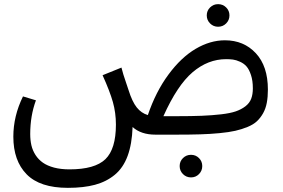

<svg xmlns="http://www.w3.org/2000/svg" viewBox="-20 -655 1378 934"><path d="M1080.1 -541Q1064 -524.9 1041 -524.9Q1018.1 -524.9 1002 -541Q985.8 -557.1 985.8 -580.1Q985.8 -603 1002 -618.9Q1018.1 -634.8 1041 -634.8Q1064 -634.8 1080.1 -618.9Q1096.2 -603 1096.2 -580.1Q1096.2 -557.1 1080.1 -541ZM1074.2 -459Q1166 -459 1224.6 -396Q1283.2 -333 1283.2 -219.2Q1283.2 -183.1 1277.8 -154.8Q1272.5 -126.5 1259.8 -104Q1247.1 -81.5 1230 -65.4Q1212.9 -49.3 1184.6 -37.6Q1156.2 -25.9 1125 -18.8Q1093.8 -11.7 1047.9 -7.3Q1002 -2.9 953.9 -1.5Q905.8 0 839.8 0H735.8Q666 0 625 -37.1Q622.1 45.9 600.8 103.5Q579.6 161.1 538.6 195.1Q497.6 229 442.1 243.9Q386.7 258.8 310.1 258.8Q174.3 258.8 109.6 192.9Q44.9 127 44.9 9.8Q44.9 -90.3 91.8 -186L154.8 -167Q127 -91.8 127 -2.9Q127 26.9 132.8 52Q138.7 77.1 152.8 99.1Q167 121.1 188.5 136.2Q210 151.4 242.9 160.2Q275.9 168.9 317.9 168.9Q441.4 168.9 492.7 119.4Q543.9 69.8 543.9 -48.8Q543.9 -106 529.1 -158.7Q514.2 -211.4 479 -289.1L570.8 -326.2Q574.7 -310.1 580.3 -292Q585.9 -273.9 593.8 -251.2Q601.6 -228.5 605 -217.8Q623 -160.2 645.3 -132.3Q667.5 -104.5 699.2 -95.2Q737.8 -209 799.6 -292.5Q861.3 -376 931.9 -417.5Q1002.4 -459 1074.2 -459ZM839.8 -89.8Q912.1 -89.8 961.7 -91.8Q1011.2 -93.8 1055.7 -98.9Q1100.1 -104 1127 -113.3Q1153.8 -122.6 1173.8 -137.9Q1193.8 -153.3 1201.9 -174.6Q1210 -195.8 1210 -225.1Q1210 -262.7 1200.9 -290Q1191.9 -317.4 1179.2 -331.8Q1166.5 -346.2 1147.5 -354.7Q1128.4 -363.3 1113.5 -365.2Q1098.6 -367.2 1080.1 -367.2Q991.7 -367.2 917 -303.7Q842.3 -240.2 774.9 -89.8ZM870.1 114Q886.2 98.1 909.2 98.1Q932.1 98.1 948 114Q963.9 129.9 963.9 152.8Q963.9 175.8 948 191.9Q932.1 208 909.2 208Q886.2 208 870.1 191.9Q854 175.8 854 152.8Q854 129.9 870.1 114Z"/></svg>

Font: FiraGO
Style: Regular
Weight: 400
Designer: bBox Type
Foundry: bBox Type GmbH
Version: Version 1.001;PS 001.001;hotconv 1.0.88;makeotf.lib2.5.64775